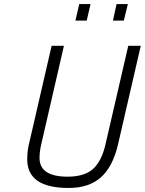

<svg xmlns="http://www.w3.org/2000/svg" viewBox="-20 -922 718 952"><path d="M354 -820 373 -902H429L410 -820ZM540 -820 558 -902H614L594 -820ZM176 -139Q176 -46 315 -46Q399 -46 441.5 -84.5Q484 -123 503 -206L616 -695H678L565 -205Q539 -95 480 -42.5Q421 10 320 10Q115 10 115 -132Q115 -177 126 -218L236 -695H297L186 -213Q176 -173 176 -139Z"/></svg>

Font: Titillium Web Light
Style: Italic
Weight: 300
Italic angle: -13°
Version: Version 1.002;PS 57.000;hotconv 1.0.70;makeotf.lib2.5.55311